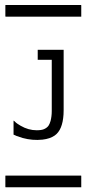

<svg xmlns="http://www.w3.org/2000/svg" viewBox="-20 -725 353 788"><path d="M2.4 -704.6Q2.4 -704.6 8.3 -704.6H23.4H80.1H241.7H291H306.2Q306.2 -704.6 313 -704.6Q313.5 -704.1 313.5 -702.1V-693.8V-666V-659.2Q313.5 -659.2 313.5 -656.7Q313.5 -656.7 308.1 -656.7H293.9H237.8H75.2H24.9H9.8Q9.8 -656.7 2.9 -656.7Q2 -657.2 2 -659.2V-667V-695.3V-702.1Q2 -704.1 2.4 -704.6ZM134.8 -520.5H241.2V-273.9Q241.2 -261.7 240.7 -255.4Q236.8 -191.4 204.6 -168.9Q185.1 -155.3 154.3 -151.9Q113.8 -147.5 72.8 -158.7Q54.7 -164.1 47.9 -167Q46.4 -167.5 42.2 -169.7Q38.1 -171.9 35.6 -172.4V-230Q37.1 -229.5 38.8 -228Q40.5 -226.6 42.5 -224.6Q44.4 -222.7 45.4 -221.7Q49.8 -217.8 64.5 -209Q96.2 -190.4 130.4 -190.4Q149.9 -190.4 160.2 -194.8Q171.9 -199.7 178.7 -208.5Q183.6 -215.3 187.5 -228.5Q192.4 -247.6 192.4 -269V-479.5H134.8ZM2.4 -4.4H8.3H23.4H80.1H241.7H291H306.2H313Q313.5 -3.9 313.5 -2V5.9V34.2V41V43.5Q313.5 43.5 308.1 43.5H293.9H237.8H75.2H24.9H9.8Q9.8 43.5 2.9 43.5Q2 43 2 41V33.2V4.9V-2Q2 -3.9 2.4 -4.4Z"/></svg>

Font: ERD_A
Style: Medium
Weight: 500
Version: Version 001.000